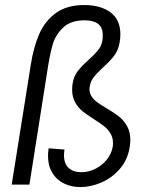

<svg xmlns="http://www.w3.org/2000/svg" viewBox="-20 -750 640 780"><path d="M175 -117Q175 -130 177.5 -147.5L242 -142.5Q240 -131 240 -119Q240 -85 258.8 -67.8Q277.5 -50.5 311 -50.5Q340 -50.5 367.5 -64.2Q395 -78 414 -101.5Q433 -125 438 -154Q439 -159.5 439 -169Q439 -191 428.8 -208Q418.5 -225 403.2 -237Q388 -249 362 -265.5Q333 -284 315.2 -298.2Q297.5 -312.5 285.2 -334.2Q273 -356 273 -386Q273 -399 275 -411Q279.5 -439.5 295.2 -460.2Q311 -481 339 -506Q365 -529.5 378.8 -546.5Q392.5 -563.5 396 -586Q397.5 -596.5 397.5 -606Q397.5 -639 378.2 -653.2Q359 -667.5 324 -667.5Q267.5 -667.5 236.8 -638.2Q206 -609 195 -572.2Q184 -535.5 175 -479.5L99.5 0H27.5L105 -486.5Q116.5 -560 140 -613Q163.5 -666 208 -697.8Q252.5 -729.5 322.5 -729.5Q389 -729.5 429 -699.8Q469 -670 469 -611Q469 -594.5 466.5 -580.5Q461.5 -547.5 444.8 -525Q428 -502.5 399 -476.5Q374 -453.5 361 -437Q348 -420.5 344.5 -398Q344 -393 343.5 -388Q343.5 -371 352.5 -357.8Q361.5 -344.5 375 -334.5Q388.5 -324.5 412.5 -310.5Q443.5 -292 462.8 -277Q482 -262 495.8 -238.2Q509.5 -214.5 509.5 -181.5Q509.5 -169.5 507 -153Q499 -101.5 467.2 -64.5Q435.5 -27.5 392.2 -8.8Q349 10 307 10Q269.5 10 239.5 -4.8Q209.5 -19.5 192.2 -48.2Q175 -77 175 -117Z"/></svg>

Font: JuliaMono Light
Style: Italic
Weight: 300
Italic angle: -9°
Monospace: yes
Designer: cormullion
Foundry: corm
Version: Version 0.054; ttfautohint (v1.8.4)